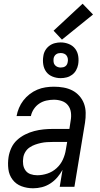

<svg xmlns="http://www.w3.org/2000/svg" viewBox="-20 -1004 540 1032"><path d="M158 8Q158 8 158 8Q158 8 158 8Q125 8 95.5 -3Q66 -14 47.5 -38.5Q29 -63 25 -95Q21 -127 26 -160Q30 -185 41 -209Q52 -233 71.5 -251Q91 -269 115 -281Q139 -293 164 -299.5Q189 -306 214 -308.5Q239 -311 264 -311H353L360 -357Q364 -379 361 -400.5Q358 -422 345.5 -438Q333 -454 312.5 -461Q292 -468 270 -468Q250 -468 229.5 -463.5Q209 -459 191.5 -447.5Q174 -436 162 -418Q150 -400 146 -380H69Q73 -402 82 -423.5Q91 -445 105.5 -464Q120 -483 139.5 -498Q159 -513 180.5 -522Q202 -531 224.5 -534.5Q247 -538 270 -538Q296 -538 321.5 -533.5Q347 -529 368.5 -518Q390 -507 406.5 -488.5Q423 -470 431.5 -447Q440 -424 440.5 -397.5Q441 -371 437 -345L380 0H301L316 -91Q304 -69 287.5 -50Q271 -31 250 -17.5Q229 -4 205.5 2Q182 8 158 8ZM180 -62Q207 -62 234.5 -71Q262 -80 284 -100Q306 -120 318 -146.5Q330 -173 334 -200L341 -241H264Q248 -241 232 -240Q216 -239 200 -235.5Q184 -232 168.5 -226.5Q153 -221 139 -211.5Q125 -202 116 -187Q107 -172 105 -156Q102 -138 104.5 -120Q107 -102 117 -88Q127 -74 144 -68Q161 -62 180 -62ZM306 -584Q283 -584 262 -592.5Q241 -601 228.5 -618Q216 -635 212.5 -657.5Q209 -680 213 -703Q215 -719 223.5 -733.5Q232 -748 245.5 -758Q259 -768 275 -772Q291 -776 306 -776Q329 -776 350 -767.5Q371 -759 384 -742Q397 -725 400.5 -702.5Q404 -680 400 -657Q397 -641 389 -626.5Q381 -612 367.5 -602Q354 -592 338 -588Q322 -584 306 -584ZM306 -641Q313 -641 319.5 -642.5Q326 -644 331.5 -648Q337 -652 340 -658Q343 -664 344 -671Q346 -680 344.5 -689Q343 -698 338 -705Q333 -712 324.5 -715.5Q316 -719 306 -719Q300 -719 293.5 -717.5Q287 -716 281.5 -712Q276 -708 272.5 -702Q269 -696 268 -689Q267 -680 268 -671Q269 -662 274.5 -655Q280 -648 288.5 -644.5Q297 -641 306 -641ZM313 -791 268 -839 424 -984 480 -926Z"/></svg>

Font: Iosevka Curly Oblique
Style: Regular
Weight: 400
Italic angle: -9°
Monospace: yes
Designer: Belleve Invis
Foundry: Belleve Invis
Version: Version 11.1.0; ttfautohint (v1.8.3)